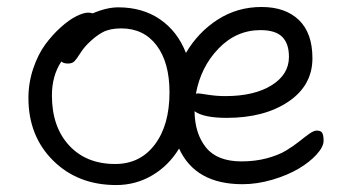

<svg xmlns="http://www.w3.org/2000/svg" viewBox="-20 -495 1001 547"><path d="M311 32.2Q201.7 32.2 131.3 -37.6Q61 -107.4 61 -215.8Q61 -259.3 74.7 -299.8Q88.4 -340.3 108.9 -368.2Q129.4 -396 153.1 -417.2Q176.8 -438.5 197.3 -448.7Q217.8 -459 231 -459Q238.3 -459 244.1 -457Q284.2 -474.1 316.9 -474.1Q385.7 -474.1 435.5 -440.2Q485.4 -406.2 509.8 -344.2Q544.4 -403.3 600.3 -439.2Q656.2 -475.1 725.1 -475.1Q793 -475.1 831.5 -438Q870.1 -400.9 870.1 -329.1Q870.1 -251.5 801.5 -205.3Q732.9 -159.2 626 -159.2Q560.1 -159.2 534.2 -178.2Q535.2 -113.8 567.1 -74.5Q599.1 -35.2 668 -35.2Q707.5 -35.2 740.7 -44.2Q773.9 -53.2 795.2 -66.2Q816.4 -79.1 832.5 -92Q848.6 -105 861.3 -114Q874 -123 882.8 -123Q894 -123 897.9 -116.5Q901.9 -109.9 901.9 -94.2Q901.9 -76.7 881.8 -54.7Q861.8 -32.7 830.3 -14.2Q798.8 4.4 755.6 17.1Q712.4 29.8 670.9 29.8Q536.6 29.8 490.2 -71.8Q460.4 -22.9 413.6 4.6Q366.7 32.2 311 32.2ZM127.9 -223.1Q127.9 -133.8 176.8 -80.8Q225.6 -27.8 308.1 -27.8Q379.4 -27.8 421.1 -83.3Q462.9 -138.7 462.9 -231.9Q462.9 -316.9 426.3 -365.5Q389.6 -414.1 325.2 -414.1Q293.9 -414.1 273.4 -403.6Q252.9 -393.1 230 -370.1Q217.8 -357.9 208 -342.3Q198.2 -326.7 191.9 -320.3Q185.5 -314 173.8 -314Q160.6 -314 154.8 -319.8Q127.9 -279.3 127.9 -223.1ZM543.9 -229Q547.9 -229 572.3 -225.1Q596.7 -221.2 622.1 -221.2Q704.1 -221.2 753.7 -252Q803.2 -282.7 803.2 -333Q803.2 -371.1 783.9 -390.1Q764.6 -409.2 722.2 -409.2Q653.3 -409.2 602.8 -356.9Q552.2 -304.7 538.1 -228Z"/></svg>

Font: Shantell Sans Bouncy
Style: Regular
Weight: 300
Designer: Stephen Nixon, Anya Danilova, Shantell Martin
Foundry: Arrow Type
Version: Version 1.006;[9816181b4]